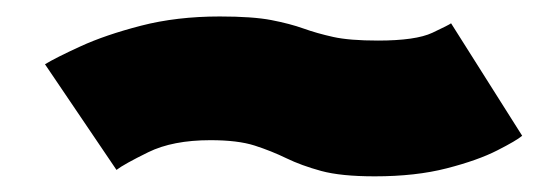

<svg xmlns="http://www.w3.org/2000/svg" viewBox="-20 -466 686 239"><path d="M446.5 -246.5Q404.5 -246.5 379.8 -253.2Q355 -260 336.5 -269Q318 -278 297 -284.8Q276 -291.5 242 -291.5Q195 -291.5 164.5 -276.5Q134 -261.5 125 -254.5L36 -386Q49 -394 80 -408.2Q111 -422.5 155.5 -434Q200 -445.5 253.5 -445.5Q294.5 -445.5 317.8 -441Q341 -436.5 357.8 -430.5Q374.5 -424.5 394.8 -420Q415 -415.5 450.5 -415.5Q497.5 -415.5 518.2 -425.2Q539 -435 541.5 -437L630 -297Q623 -291 599 -278.8Q575 -266.5 536.2 -256.5Q497.5 -246.5 446.5 -246.5Z"/></svg>

Font: Anybody UltraExpanded ExtraBold
Style: Italic
Weight: 800
Width: 9
Italic angle: -10°
Designer: Tyler Finck
Foundry: Etcetera Type Company
Version: Version 1.010; ttfautohint (v1.8.3) -l 8 -r 50 -G 200 -x 14 